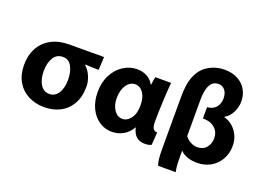

<svg xmlns="http://www.w3.org/2000/svg" viewBox="-130 -1090 2228 1623"><g transform="rotate(20 984.5 -278.0)"><path d="M597 -221Q597 -127 559 -62.5Q521 2 458 33Q395 64 320 64Q239 64 175 31Q111 -2 74.5 -65Q38 -128 38 -215Q38 -303 74.5 -369Q111 -435 179 -471Q247 -507 340 -507H526L616 -508Q643 -508 651 -507L645 -390Q580 -390 526 -394L523 -390Q559 -358 578 -311.5Q597 -265 597 -221ZM431 -223Q431 -292 405 -341Q379 -390 326 -390Q268 -390 240 -341.5Q212 -293 212 -223Q212 -149 241 -102.5Q270 -56 322 -56H323Q372 -56 401.5 -101.5Q431 -147 431 -223Z M1242 -139Q1242 -60 1291 -62L1283 52Q1275 57 1259 60.5Q1243 64 1225 64Q1129 64 1107 -39H1104Q1076 11 1029.5 37.5Q983 64 927 64Q864 64 812.5 29.5Q761 -5 731 -68Q701 -131 701 -213Q701 -301 736.5 -368Q772 -435 829.5 -471Q887 -507 951 -507Q1000 -507 1039 -486.5Q1078 -466 1101 -425H1105Q1109 -471 1117 -496H1258Q1252 -429 1247 -325.5Q1242 -222 1242 -139ZM974 -69Q1010 -69 1038.5 -99.5Q1067 -130 1075 -172Q1080 -195 1080 -226Q1080 -259 1077 -274Q1069 -322 1042.5 -352Q1016 -382 981 -382Q931 -382 900.5 -335.5Q870 -289 870 -219V-218Q870 -155 899.5 -112Q929 -69 974 -69Z M1553 200H1395Q1386 178 1382 143.5Q1378 109 1378 51V-413Q1378 -524 1401.5 -587.5Q1425 -651 1466 -690Q1545 -756 1647 -756Q1716 -756 1766.5 -729Q1817 -702 1843.5 -655Q1870 -608 1870 -550Q1870 -501 1846 -452.5Q1822 -404 1781 -382V-377Q1820 -368 1854 -340Q1888 -312 1909 -269Q1930 -226 1930 -174Q1930 -104 1898.5 -49.5Q1867 5 1813.5 34.5Q1760 64 1695 64Q1596 64 1544 12H1542V47Q1542 103 1544 135.5Q1546 168 1553 200ZM1650 -61Q1703 -61 1732 -96Q1761 -131 1761 -179Q1761 -234 1726 -267.5Q1691 -301 1636 -305H1614V-408H1621Q1628 -408 1632 -410Q1673 -417 1696.5 -448Q1720 -479 1720 -523Q1720 -569 1698 -597Q1676 -625 1639 -625Q1540 -625 1540 -442V-120Q1561 -93 1589.5 -77Q1618 -61 1650 -61Z"/></g></svg>

Font: Gmarket Sans TTF Bold
Style: Regular
Weight: 700
Designer: Creative Director : Sungho Lee; Art Director : Kiwoong Choi; Project Manager : Sori Yang, Jongwook Yoon; Font Designer :
Foundry: Sandoll Inc.
Version: Version 1.000;hotconv 1.0.109;makeotfexe 2.5.65596